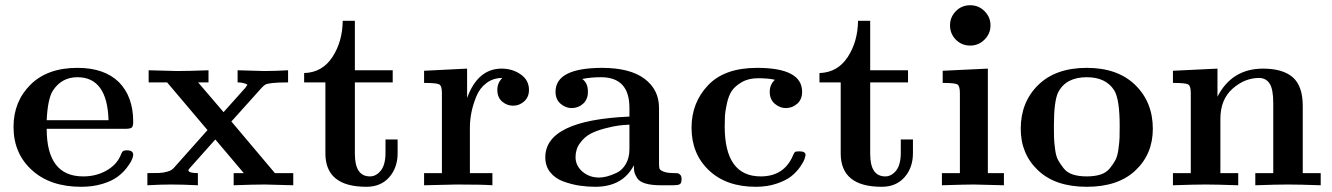

<svg xmlns="http://www.w3.org/2000/svg" viewBox="-20 -715 5140 741"><path d="M32.2 -225.1Q32.2 -323.2 97.7 -388.2Q163.1 -453.1 278.8 -453.1Q381.8 -453.1 438 -398.9Q494.1 -342.8 494.1 -245.1Q494.1 -226.1 487.5 -221.9Q481 -217.8 461.9 -217.8H160.2Q160.2 -34.2 300.8 -34.2Q301.3 -34.2 301.8 -34.2Q350.6 -34.2 389.9 -56.2Q429.2 -78.1 444.8 -113.8Q449.7 -127 453.9 -130.9Q458 -134.8 470.2 -134.8Q494.1 -134.8 494.1 -117.2Q494.1 -110.4 488.5 -97.7Q482.9 -85 468.5 -66.4Q454.1 -47.9 432.6 -32Q411.1 -16.1 374.5 -5.1Q337.9 5.9 293 5.9Q173.8 5.9 103 -58.6Q32.2 -123 32.2 -225.1ZM160.2 -251H398.9Q394 -417 278.8 -417Q217.8 -417 184.1 -365.2Q164.1 -334 160.2 -251Z M548.8 0V-46.9Q579.6 -46.9 594.2 -47.4Q608.9 -47.9 625.5 -52.5Q642.1 -57.1 649.9 -65.9L780.8 -212.9L625 -397H553.7V-443.8Q652.8 -440.9 664.1 -440.9Q707 -440.9 784.7 -443.8V-397H744.6L842.8 -282.2L926.8 -376L935.1 -388.2Q919.9 -397 897 -397V-443.8Q981 -440.9 1000 -440.9Q1039.1 -440.9 1091.8 -443.8V-397Q1051.8 -397 1030.8 -394.5Q1009.8 -392.1 1003.9 -388.4Q998 -384.8 989.7 -376L873 -246.1L1041 -46.9H1111.8V0Q1012.7 -2.9 1002 -2.9Q960 -2.9 881.8 0V-46.9H920.9L811 -176.8L713.9 -67.9Q707 -60.1 707 -58.1Q707 -46.9 743.7 -46.9V0Q683.6 -2.9 640.6 -2.9Q600.6 -2.9 548.8 0Z M1153.8 -397V-433.1Q1223.6 -435.1 1262.7 -494.6Q1301.8 -554.2 1302.7 -634.8H1349.6V-443.8H1495.6V-397H1349.6V-121.1Q1349.6 -34.2 1407.7 -34.2Q1431.6 -34.2 1449.7 -56.6Q1467.8 -79.1 1467.8 -126V-176.8H1514.6V-124Q1514.6 -67.9 1482.2 -31Q1449.7 5.9 1394 5.9Q1235.8 5.9 1235.8 -123V-397Z M1616.7 0V-46.9H1685.5V-356Q1685.5 -383.8 1675 -389.4Q1664.6 -395 1616.7 -395V-441.9L1782.7 -450.2V-336.9Q1823.7 -449.7 1915.5 -450.2Q1957.5 -450.2 1989.5 -428Q2021.5 -405.8 2021.5 -368.2Q2021.5 -340.3 2002.9 -323.7Q1984.4 -307.1 1960.4 -307.1Q1936.5 -307.1 1918 -323Q1899.4 -338.9 1899.4 -368.2Q1899.4 -395 1918.5 -414.1Q1883.3 -414.1 1857.4 -394.5Q1831.5 -375 1818.6 -343.5Q1805.7 -312 1799.6 -282Q1793.5 -252 1793.5 -222.2V-46.9H1880.4V0Q1844.2 -2.9 1742.7 -2.9Q1721.7 -2.9 1616.7 0Z M2084.5 -107.9Q2084.5 -251 2409.2 -265.1V-298.8Q2409.2 -417 2299.3 -417Q2260.3 -417 2227.1 -410.2Q2249 -395 2249 -360.8Q2249 -331.1 2230.2 -314.5Q2211.4 -297.9 2186 -297.9Q2163.1 -297.9 2143.6 -314.5Q2124 -331.1 2124 -360.8Q2124 -452.6 2303.2 -453.1Q2411.1 -453.1 2467.3 -411.1Q2523.4 -369.1 2523.4 -298.8V-84Q2523.4 -69.8 2525.4 -64Q2527.3 -58.1 2541.3 -52.5Q2555.2 -46.9 2584.5 -46.9Q2593.3 -46.9 2597.2 -45.9Q2601.1 -44.9 2605.7 -40Q2610.4 -35.2 2610.4 -23.9Q2610.4 -7.8 2603.3 -3.9Q2596.2 0 2578.1 0H2530.3Q2493.2 0 2470.2 -7.1Q2447.3 -14.2 2438.7 -28.1Q2430.2 -42 2428.2 -51.5Q2426.3 -61 2426.3 -77.1Q2383.3 5.9 2277.3 5.9Q2247.6 5.9 2217.3 1.5Q2187 -2.9 2155 -14.4Q2123 -25.9 2103.8 -49.8Q2084.5 -73.7 2084.5 -107.9ZM2201.2 -108.9Q2201.2 -75.7 2227.8 -52.7Q2254.4 -29.8 2292.5 -29.8Q2305.7 -29.8 2322 -33.9Q2338.4 -38.1 2359.9 -48.1Q2381.3 -58.1 2395.3 -82Q2409.2 -106 2409.2 -139.2V-233.9Q2387.2 -232.9 2367.7 -230.5Q2348.1 -228 2315.2 -219.5Q2282.2 -210.9 2259.3 -199Q2236.3 -187 2218.8 -163.3Q2201.2 -139.6 2201.2 -108.9Z M2648.9 -222.2Q2648.9 -318.4 2712.4 -385.7Q2775.9 -453.1 2901.9 -453.1Q3075.7 -453.1 3075.7 -360.8Q3075.7 -331.1 3056.6 -314.5Q3037.6 -297.9 3012.7 -297.9Q2989.7 -297.9 2970.2 -314.5Q2950.7 -331.1 2950.7 -360.8Q2950.7 -388.7 2970.7 -407.2Q2944.8 -413.1 2905.8 -413.1Q2868.7 -413.1 2842.8 -397.9Q2816.9 -382.8 2804.4 -364.5Q2792 -346.2 2785.4 -315.7Q2778.8 -285.2 2777.8 -268.6Q2776.9 -252 2776.9 -227.1Q2776.9 -34.2 2916 -34.2Q3006.8 -34.2 3041 -116.2Q3044.9 -126 3048.3 -128.4Q3051.8 -130.9 3064.9 -130.9Q3088.9 -130.9 3088.9 -117.2Q3088.9 -113.3 3085 -101.6Q3081.1 -89.8 3067.9 -70.8Q3054.7 -51.8 3034.7 -35.4Q3014.6 -19 2978.3 -6.6Q2941.9 5.9 2897 5.9Q2783.2 5.9 2716.1 -57.6Q2648.9 -121.1 2648.9 -222.2Z M3142.6 -397V-433.1Q3212.4 -435.1 3251.5 -494.6Q3290.5 -554.2 3291.5 -634.8H3338.4V-443.8H3484.4V-397H3338.4V-121.1Q3338.4 -34.2 3396.5 -34.2Q3420.4 -34.2 3438.5 -56.6Q3456.5 -79.1 3456.5 -126V-176.8H3503.4V-124Q3503.4 -67.9 3470.9 -31Q3438.5 5.9 3382.8 5.9Q3224.6 5.9 3224.6 -123V-397Z M3615.2 0V-46.9H3684.6V-356Q3684.6 -383.8 3674.6 -389.4Q3664.6 -395 3618.2 -395V-441.9L3792.5 -450.2V-46.9H3854.5V0Q3746.6 -2.9 3737.3 -2.9Q3708 -2.9 3615.2 0ZM3724.6 -694.8Q3756.8 -694.8 3779.8 -671.9Q3802.7 -648.9 3802.7 -616.9Q3802.7 -585 3779.5 -562Q3756.3 -539.1 3724.6 -539.1Q3691.4 -539.1 3668.9 -562Q3646.5 -585 3646.5 -616.9Q3646.5 -648.9 3668.9 -671.9Q3691.4 -694.8 3724.6 -694.8Z M3919.4 -217.8Q3919.4 -320.8 3986.8 -387Q4054.2 -453.1 4174.3 -453.1Q4293.5 -453.1 4361.3 -387Q4429.2 -320.8 4429.2 -217.8Q4429.2 -120.6 4362.3 -57.4Q4295.4 5.9 4174.3 5.9Q4053.2 5.9 3986.3 -57.4Q3919.4 -120.6 3919.4 -217.8ZM4047.4 -229Q4047.4 -199.2 4047.9 -183.6Q4048.3 -168 4051.8 -140.4Q4055.2 -112.8 4063.2 -97.9Q4071.3 -83 4084.7 -65.9Q4098.1 -48.8 4120.6 -41.5Q4143.1 -34.2 4174.1 -34.2Q4205.1 -34.2 4227.5 -41.5Q4250 -48.8 4263.7 -65.9Q4277.3 -83 4285.2 -97.9Q4293 -112.8 4296.6 -140.4Q4300.3 -168 4300.8 -183.6Q4301.3 -199.2 4301.3 -229Q4301.3 -332 4280.3 -366.2Q4248 -417 4174.3 -417Q4094.2 -417 4064 -358.9Q4047.4 -325.2 4047.4 -229Z M4506.8 0V-46.9H4575.7V-356Q4575.7 -383.8 4565.2 -389.4Q4554.7 -395 4506.8 -395V-441.9L4678.7 -450.2V-341.8Q4733.9 -449.7 4854 -450.2Q4931.2 -450.2 4969.5 -416.5Q5007.8 -382.8 5007.8 -306.2V-46.9H5077.1V0Q4993.2 -2.9 4950.9 -2.9Q4908.7 -2.9 4824.7 0V-46.9H4894V-316.9Q4894 -371.1 4879.9 -392.6Q4865.7 -414.1 4838.9 -414.1Q4783.7 -414.1 4736.8 -372.6Q4689.9 -331.1 4689.9 -255.9V-46.9H4758.8V0Q4674.8 -2.9 4632.8 -2.9Q4590.8 -2.9 4506.8 0Z"/></svg>

Font: CMU Serif
Style: Bold
Weight: 700
Version: Version 0.7.0